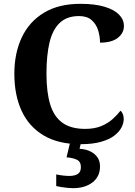

<svg xmlns="http://www.w3.org/2000/svg" viewBox="-20 -744 708 1004"><path d="M401 10Q285 10 208 -36Q131 -82 93 -164.5Q55 -247 55 -358Q55 -466 94 -548.5Q133 -631 210 -677.5Q287 -724 400 -724Q477 -724 527.5 -708.5Q578 -693 603 -667Q628 -641 628 -608Q628 -571 596 -546Q564 -521 503 -521Q503 -554 493 -586Q483 -618 459 -639Q435 -660 393 -660Q330 -660 292.5 -624.5Q255 -589 239 -522Q223 -455 223 -358Q223 -262 242.5 -198Q262 -134 306.5 -102Q351 -70 425 -70Q474 -70 509 -84.5Q544 -99 568.5 -121Q593 -143 610 -165Q618 -159 622.5 -147Q627 -135 627 -122Q627 -101 615.5 -78Q604 -55 578 -35Q552 -15 508.5 -2.5Q465 10 401 10ZM361 240Q351 240 335 238.5Q319.1 237 302.5 234.5Q286 232 274 229V168Q292 172 310.5 174Q329 176 342 176Q371 176 387 165.5Q403 155 403 130Q403 101 381.5 91Q360 81 328 78.8L349 -9H406L396 34Q429 36 453 48Q477 60 490 79.5Q503 99 503 126Q503 179 464 209.5Q425 240 361 240Z"/></svg>

Font: Noto Serif Kannada
Style: Regular
Weight: 400
Designer: Universal Thirst, Indian Type Foundry and the Monotype Design Team
Foundry: Monotype Imaging Inc.
Version: Version 2.003